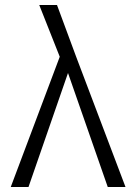

<svg xmlns="http://www.w3.org/2000/svg" viewBox="-20 -748 542 768"><path d="M411 0 252 -456 94 0H23L219 -521L137 -728H208L285 -520L482 0Z"/></svg>

Font: Murecho Light
Style: Regular
Weight: 300
Designer: Neil Summerour
Foundry: Positype
Version: Version 1.010; ttfautohint (v1.8.3)